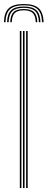

<svg xmlns="http://www.w3.org/2000/svg" viewBox="-31 -958 242 978"><path d="M102 0V-800H110V0ZM70 0V-800H78V0ZM86 0V-800H94V0ZM90 -937.5Q142.8 -937.5 166.1 -916Q189.5 -894.5 191 -845H183Q181.8 -891.2 160.1 -911.1Q138.5 -931 90 -931Q41.8 -931 20 -911.1Q-1.8 -891.2 -3 -845H-11Q-9.5 -894.5 13.9 -916Q37.2 -937.5 90 -937.5ZM90 -924.8Q134.2 -924.8 154 -906.2Q173.8 -887.8 175 -845H167Q166 -884.2 148.1 -901.2Q130.2 -918.2 90 -918.2Q50 -918.2 32.1 -901.2Q14.2 -884.2 13 -845H5Q6.2 -887.8 26 -906.2Q45.8 -924.8 90 -924.8ZM90 -912Q125.8 -912 141.9 -896.4Q158 -880.8 159 -845H151Q150 -877.5 135.9 -891.5Q121.8 -905.5 90 -905.5Q58.2 -905.5 44.1 -891.5Q30 -877.5 29 -845H21Q22.2 -880.8 38.2 -896.4Q54.2 -912 90 -912Z"/></svg>

Font: Big Shoulders Inline Text SC Thin
Style: Regular
Weight: 100
Designer: Patric King
Foundry: XO Type Co
Version: Version 2.002